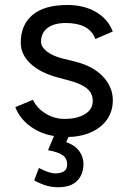

<svg xmlns="http://www.w3.org/2000/svg" viewBox="-20 -546 519 782"><path d="M42.3 -109.8 114.1 -139.4Q130.8 -104.8 166.2 -83.2Q201.6 -61.7 243.3 -61.7Q293.6 -61.7 325.7 -80.9Q357.8 -100.2 357.8 -134.8Q357.8 -166.2 334.3 -185.6Q310.8 -204.9 262.6 -217.7L213 -231.1Q143.2 -250.1 103.8 -287.3Q64.5 -324.4 64.5 -371.9Q64.5 -445.3 112.9 -485.5Q161.3 -525.7 254.5 -525.7Q322.3 -525.7 371.3 -496.9Q420.3 -468.1 439.2 -417.6L368.5 -387.1Q355.3 -421.3 325 -436.8Q294.8 -452.3 248 -452.3Q200.1 -452.3 173.6 -432.2Q147.2 -412 147.2 -376.1Q147.2 -355.4 169.8 -337.1Q192.3 -318.7 235.2 -307.6L285.7 -295.2Q359.5 -276.8 399.5 -234Q439.5 -191.3 439.5 -137.8Q439.5 -92.1 415.3 -58.3Q391.1 -24.6 348.4 -6.3Q305.6 12 251.2 12Q170.7 12 116.4 -22.7Q62.1 -57.3 42.3 -109.8ZM119.1 188.8 138.5 138Q180.3 160.2 205.1 160.2Q226.3 160.2 239.9 152.3Q253.5 144.4 253.5 124Q253.5 98.8 234.9 85.9Q216.3 73 175.7 65.8L205.7 -6L262.1 5.4L249.5 32.6Q285.9 46 302.9 69.6Q319.9 93.2 319.9 121.8Q319.9 164 294.3 190.3Q268.7 216.6 216.9 216.6Q193.7 216.6 171.1 210.6Q148.5 204.6 119.1 188.8Z"/></svg>

Font: 寒蝉端黑体 Light
Style: Regular
Weight: 300
Designer: ChillDuanSans {Warren2060}; 
Source Han Sans {Ryoko NISHIZUKA 西塚涼子 (kana, bopomofo & ideographs); Paul D. Hunt (Latin, G
Foundry: ChillType&Adobe
Version: Version 1.300;Glyphs 3.3 (3306)